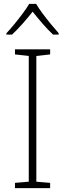

<svg xmlns="http://www.w3.org/2000/svg" viewBox="-20 -968 334 988"><path d="M238 0H57V-27L128 -33V-680L57 -688V-714H238V-688L167 -680V-33L238 -27ZM166 -948Q178 -927 198.5 -899.5Q219 -872 241.5 -844.5Q264 -817 282 -797V-790H253Q226 -815 198 -847.5Q170 -880 148 -908Q126 -880 97.5 -847.5Q69 -815 42 -790H13V-797Q32 -817 54.5 -844.5Q77 -872 97.5 -899.5Q118 -927 130 -948Z"/></svg>

Font: Noto Sans Lao UI ExtLt
Style: Regular
Weight: 200
Designer: Monotype Design Team
Foundry: Monotype Imaging Inc.
Version: Version 2.000; ttfautohint (v1.8.4.7-5d5b)